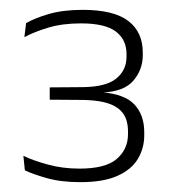

<svg xmlns="http://www.w3.org/2000/svg" viewBox="-20 -727 346 390"><path d="M143.5 -357Q104 -357 75 -365.2Q46 -373.5 30.5 -381L27.5 -410.5Q47 -401 77 -392.8Q107 -384.5 141.5 -384.5Q194.5 -384.5 217.2 -404.2Q240 -424 240 -454.5V-460Q240 -476 235 -487.8Q230 -499.5 219 -507.5Q208 -515.5 190.8 -519.5Q173.5 -523.5 149.5 -524L81 -524.5V-549.5L148 -550Q195.5 -550.5 216.2 -567.5Q237 -584.5 237 -612V-617.5Q237 -646.5 215.2 -663Q193.5 -679.5 144.5 -679.5Q107 -679.5 78.5 -671Q50 -662.5 29.5 -651.5L33 -680Q50 -690 79 -698.5Q108 -707 148 -707Q211 -707 240.5 -684.5Q270 -662 270 -620.5V-614.5Q270 -586 251.2 -563.5Q232.5 -541 187.5 -539L185 -536.5L187 -539.5Q233 -536 253 -514.8Q273 -493.5 273 -458.5V-452Q273 -426 260 -404.2Q247 -382.5 218.5 -369.8Q190 -357 143.5 -357Z"/></svg>

Font: Anek Gurmukhi ExtraLight
Style: Regular
Weight: 250
Designer: Sarang Kulkarni (Gurmukhi), Yesha Goshar (Latin)
Foundry: Ek Type
Version: Version 1.003